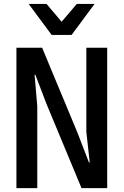

<svg xmlns="http://www.w3.org/2000/svg" viewBox="-20 -974 640 994"><path d="M65 0V-727H198L381.5 -286L440.5 -133H444.5L427 -291V-727H535V0H402L220.5 -436.5L163 -587H159L173 -424.5V0ZM247.5 -793 128.5 -953.5H221L299 -861.5L377.5 -953.5H469.5L350.5 -793Z"/></svg>

Font: Spline Sans Mono Medium
Style: Regular
Weight: 500
Monospace: yes
Version: Version 1.004